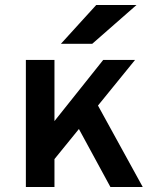

<svg xmlns="http://www.w3.org/2000/svg" viewBox="-20 -752 656 772"><path d="M163 -68V-220L395 -511H523ZM84 0V-511H199V0ZM424 0 273 -278 349 -373 554 0ZM225 -576 367 -732H529L351 -576Z"/></svg>

Font: Overpass Mono Light
Style: Regular
Weight: 300
Monospace: yes
Designer: Delve Withrington, Dave Bailey
Foundry: Delve Fonts LLC
Version: Version 4.000